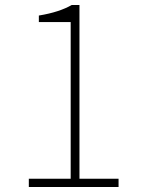

<svg xmlns="http://www.w3.org/2000/svg" viewBox="-20 -746 561 766"><path d="M95 0H453V-33H297V-726H266C235 -708 191 -693 135 -684V-658H262V-33H95Z"/></svg>

Font: Source Han Sans JP VF
Style: Regular
Weight: 250
Designer: Ryoko NISHIZUKA 西塚涼子 (kana, bopomofo & ideographs); Paul D. Hunt (Latin, Greek & Cyrillic); Sandoll Communications 산돌커뮤니
Foundry: Adobe
Version: Version 2.004;hotconv 1.0.118;makeotfexe 2.5.65603